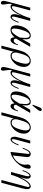

<svg xmlns="http://www.w3.org/2000/svg" viewBox="1742 -2526 1012 4563"><g transform="rotate(90 2248.5 -244.0)"><path d="M487.8 -182.1 507.8 -175.8Q441.9 12.2 362.8 12.2Q333.5 12.2 318.4 -12.7Q303.2 -37.6 303.2 -77.1Q303.2 -136.7 339.8 -238.8Q296.4 -150.9 272.5 -112.8Q193.8 12.2 123 12.2Q77.6 12.2 63 -29.8Q57.1 9.3 57.1 46.9Q57.1 72.3 66.2 119.6Q75.2 167 75.2 186Q75.2 210.9 65.2 226.6Q55.2 242.2 37.1 242.2Q11.7 242.2 -0.7 224.4Q-13.2 206.5 -13.2 181.2Q-13.2 147 12.2 54.2L148.9 -456.1H214.8L129.9 -138.2Q113.8 -74.7 113.8 -48.8Q113.8 -39.1 114.5 -33.7Q115.2 -28.3 119.9 -23.2Q124.5 -18.1 132.8 -18.1Q165 -18.1 204.8 -61.8Q244.6 -105.5 278.6 -168.2Q312.5 -231 338.4 -290Q364.3 -349.1 377 -390.1L397 -456.1H462.9L376 -133.8Q360.8 -79.6 360.8 -47.9Q360.8 -31.7 364.7 -24.9Q368.7 -18.1 377.9 -18.1Q403.8 -18.1 435.1 -67.9Q466.3 -117.7 487.8 -182.1Z M814.5 -467.8Q839.8 -467.8 857.2 -458.7Q874.5 -449.7 883.8 -433.1Q893.1 -416.5 896.7 -397.5Q900.4 -378.4 900.4 -354Q900.4 -335.4 898.4 -313L894.5 -268.1L1004.4 -456.1H1079.6L909.7 -163.1Q908.2 -160.2 883.8 -121.1Q884.8 -94.2 894.3 -79.1Q903.8 -64 926.8 -64Q962.4 -64 988 -95.2Q1013.7 -126.5 1024.4 -166H1042.5Q995.6 12.2 914.6 12.2Q857.4 12.2 852.5 -83Q772 12.2 678.7 12.2Q623 12.2 595.7 -23.7Q568.4 -59.6 568.4 -121.1Q568.4 -166 583.5 -222.2Q613.3 -333 678 -400.4Q742.7 -467.8 814.5 -467.8ZM685.5 -12.2Q718.8 -12.2 753.7 -48.8Q788.6 -85.4 829.6 -155.8L858.4 -206.1L866.7 -313Q867.7 -324.2 867.7 -344.2Q867.7 -443.8 808.6 -443.8Q727.1 -443.8 667.5 -223.1Q644.5 -135.3 644.5 -81.1Q644.5 -12.2 685.5 -12.2Z M1292.5 12.2Q1211.9 12.2 1196.8 -64L1117.7 230H1050.8L1172.4 -228Q1189.9 -294.4 1224.9 -348.4Q1259.8 -402.3 1309.1 -435.1Q1358.4 -467.8 1412.6 -467.8Q1479 -467.8 1518.3 -422.1Q1557.6 -376.5 1557.6 -303.2Q1557.6 -244.1 1533.7 -185.8Q1509.8 -127.4 1472.2 -84.5Q1434.6 -41.5 1386.5 -14.6Q1338.4 12.2 1292.5 12.2ZM1240.7 -228 1219.7 -148.9Q1214.4 -127.9 1214.4 -106Q1214.4 -63 1235.6 -38.6Q1256.8 -14.2 1296.4 -14.2Q1354 -14.2 1393.6 -68.8Q1433.1 -123.5 1460.4 -225.1Q1481.4 -302.7 1481.4 -352.1Q1481.4 -443.8 1406.7 -443.8Q1376 -443.8 1350.3 -428.5Q1324.7 -413.1 1304.7 -383.5Q1284.7 -354 1269.5 -316.2Q1254.4 -278.3 1240.7 -228Z M2059.1 -182.1 2079.1 -175.8Q2013.2 12.2 1934.1 12.2Q1904.8 12.2 1889.6 -12.7Q1874.5 -37.6 1874.5 -77.1Q1874.5 -136.7 1911.1 -238.8Q1867.7 -150.9 1843.8 -112.8Q1765.1 12.2 1694.3 12.2Q1648.9 12.2 1634.3 -29.8Q1628.4 9.3 1628.4 46.9Q1628.4 72.3 1637.5 119.6Q1646.5 167 1646.5 186Q1646.5 210.9 1636.5 226.6Q1626.5 242.2 1608.4 242.2Q1583 242.2 1570.6 224.4Q1558.1 206.5 1558.1 181.2Q1558.1 147 1583.5 54.2L1720.2 -456.1H1786.1L1701.2 -138.2Q1685.1 -74.7 1685.1 -48.8Q1685.1 -39.1 1685.8 -33.7Q1686.5 -28.3 1691.2 -23.2Q1695.8 -18.1 1704.1 -18.1Q1736.3 -18.1 1776.1 -61.8Q1815.9 -105.5 1849.9 -168.2Q1883.8 -231 1909.7 -290Q1935.5 -349.1 1948.2 -390.1L1968.3 -456.1H2034.2L1947.3 -133.8Q1932.1 -79.6 1932.1 -47.9Q1932.1 -31.7 1936 -24.9Q1939.9 -18.1 1949.2 -18.1Q1975.1 -18.1 2006.3 -67.9Q2037.6 -117.7 2059.1 -182.1Z M2385.7 -467.8Q2411.1 -467.8 2428.5 -458.7Q2445.8 -449.7 2455.1 -433.1Q2464.4 -416.5 2468 -397.5Q2471.7 -378.4 2471.7 -354Q2471.7 -335.4 2469.7 -313L2465.8 -268.1L2575.7 -456.1H2650.9L2481 -163.1Q2479.5 -160.2 2455.1 -121.1Q2456.1 -94.2 2465.6 -79.1Q2475.1 -64 2498 -64Q2533.7 -64 2559.3 -95.2Q2585 -126.5 2595.7 -166H2613.8Q2566.9 12.2 2485.8 12.2Q2428.7 12.2 2423.8 -83Q2343.3 12.2 2250 12.2Q2194.3 12.2 2167 -23.7Q2139.6 -59.6 2139.6 -121.1Q2139.6 -166 2154.8 -222.2Q2184.6 -333 2249.3 -400.4Q2314 -467.8 2385.7 -467.8ZM2256.8 -12.2Q2290 -12.2 2325 -48.8Q2359.9 -85.4 2400.9 -155.8L2429.7 -206.1L2438 -313Q2439 -324.2 2439 -344.2Q2439 -443.8 2379.9 -443.8Q2298.3 -443.8 2238.8 -223.1Q2215.8 -135.3 2215.8 -81.1Q2215.8 -12.2 2256.8 -12.2ZM2474.1 -507.8 2455.1 -518.1 2522 -689Q2530.3 -707.5 2543.5 -718.8Q2556.6 -730 2569.8 -730Q2587.4 -730 2596.2 -720.2Q2605 -710.4 2605 -694.8Q2605 -668.9 2580.1 -641.1Z M2877.4 12.2Q2796.9 12.2 2781.7 -64L2702.6 230H2635.7L2757.3 -228Q2774.9 -294.4 2809.8 -348.4Q2844.7 -402.3 2894 -435.1Q2943.4 -467.8 2997.6 -467.8Q3064 -467.8 3103.3 -422.1Q3142.6 -376.5 3142.6 -303.2Q3142.6 -244.1 3118.7 -185.8Q3094.7 -127.4 3057.1 -84.5Q3019.5 -41.5 2971.4 -14.6Q2923.3 12.2 2877.4 12.2ZM2825.7 -228 2804.7 -148.9Q2799.3 -127.9 2799.3 -106Q2799.3 -63 2820.6 -38.6Q2841.8 -14.2 2881.3 -14.2Q2939 -14.2 2978.5 -68.8Q3018.1 -123.5 3045.4 -225.1Q3066.4 -302.7 3066.4 -352.1Q3066.4 -443.8 2991.7 -443.8Q2960.9 -443.8 2935.3 -428.5Q2909.7 -413.1 2889.6 -383.5Q2869.6 -354 2854.5 -316.2Q2839.4 -278.3 2825.7 -228Z M3401.4 -182.1 3421.4 -175.8Q3355.5 12.2 3276.4 12.2Q3247.1 12.2 3231.7 -12.7Q3216.3 -37.6 3216.3 -77.1Q3216.3 -112.3 3227.1 -152.8L3308.1 -456.1H3376.5L3289.1 -133.8Q3274.4 -81.5 3274.4 -47.9Q3274.4 -31.2 3278.1 -24.7Q3281.7 -18.1 3291 -18.1Q3316.9 -18.1 3348.4 -68.1Q3379.9 -118.2 3401.4 -182.1Z M3497.1 -273.9 3477.1 -279.8Q3543 -467.8 3622.1 -467.8Q3660.6 -467.8 3680.2 -446.5Q3699.7 -425.3 3699.7 -388.2Q3699.7 -375 3698.7 -369.1L3662.1 -43Q3757.8 -79.6 3819.3 -160.6Q3880.9 -241.7 3880.9 -324.2Q3880.9 -338.9 3877.9 -362.3Q3875 -385.7 3875 -396Q3875 -429.7 3891.6 -448.7Q3908.2 -467.8 3934.1 -467.8Q3975.1 -467.8 3975.1 -418.9Q3975.1 -377 3956.3 -325.7Q3937.5 -274.4 3902.1 -222.2Q3866.7 -169.9 3820.6 -123.3Q3774.4 -76.7 3714.6 -40.3Q3654.8 -3.9 3592.8 12.2L3577.6 2L3623 -392.1Q3624 -397 3624 -408.2Q3624 -424.3 3620.1 -431.2Q3616.2 -438 3606.9 -438Q3581.1 -438 3549.8 -388.2Q3518.6 -338.4 3497.1 -273.9Z M4309.6 230H4243.7L4397.5 -348.1Q4409.7 -393.1 4409.7 -412.1Q4409.7 -438 4383.8 -438Q4351.6 -438 4311.8 -394.3Q4272 -350.6 4238 -287.8Q4204.1 -225.1 4178.2 -166Q4152.3 -106.9 4139.6 -65.9L4119.6 0H4053.7L4140.6 -321.8Q4155.8 -376 4155.8 -408.2Q4155.8 -424.3 4151.9 -431.2Q4147.9 -438 4138.7 -438Q4112.8 -438 4081.5 -388.2Q4050.3 -338.4 4028.8 -273.9L4008.8 -279.8Q4074.7 -467.8 4153.8 -467.8Q4183.1 -467.8 4198.5 -443.1Q4213.9 -418.5 4213.9 -380.9Q4213.9 -320.3 4176.8 -216.8Q4223.1 -311 4251 -353.5Q4325.7 -467.3 4394.5 -467.8Q4426.3 -467.8 4444.1 -445.3Q4461.9 -422.9 4461.9 -382.8Q4461.9 -334.5 4443.8 -270Z"/></g></svg>

Font: Flanker Steampunk
Style: Italic
Weight: 400
Italic angle: -12°
Designer: Alexey Kryukov, Leonardo Di Lena
Foundry: Alexey Kryukov, Leonardo Di Lena
Version: 1.210